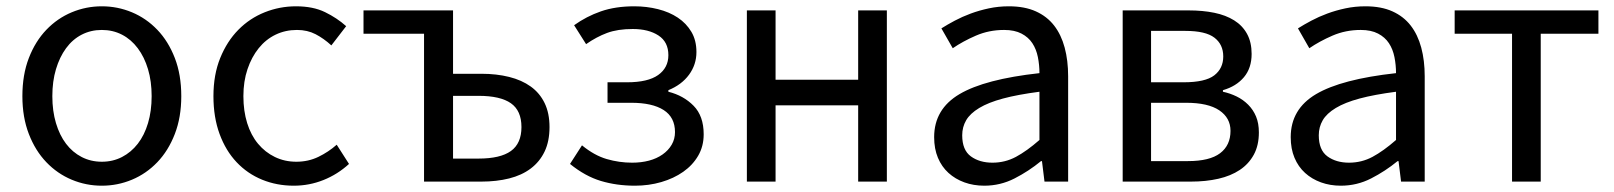

<svg xmlns="http://www.w3.org/2000/svg" viewBox="-20 -576 5118 609"><path d="M303 13Q253 13 207.5 -6Q162 -25 127 -61.5Q92 -98 71.5 -151Q51 -204 51 -271Q51 -339 71.5 -392Q92 -445 127 -481.5Q162 -518 207.5 -537Q253 -556 303 -556Q353 -556 398.5 -537Q444 -518 479 -481.5Q514 -445 534.5 -392Q555 -339 555 -271Q555 -204 534.5 -151Q514 -98 479 -61.5Q444 -25 398.5 -6Q353 13 303 13ZM303 -63Q338 -63 367 -78Q396 -93 417 -120Q438 -147 449.5 -185.5Q461 -224 461 -271Q461 -318 449.5 -356.5Q438 -395 417 -423Q396 -451 367 -466Q338 -481 303 -481Q268 -481 239 -466Q210 -451 189.5 -423Q169 -395 157.5 -356.5Q146 -318 146 -271Q146 -224 157.5 -185.5Q169 -147 189.5 -120Q210 -93 239 -78Q268 -63 303 -63Z M912 13Q858 13 811.5 -6Q765 -25 730.5 -61.5Q696 -98 676.5 -151Q657 -204 657 -271Q657 -339 678.5 -392Q700 -445 736 -481.5Q772 -518 819.5 -537Q867 -556 919 -556Q973 -556 1011 -537.5Q1049 -519 1078 -493L1031 -432Q1007 -454 981 -467.5Q955 -481 922 -481Q885 -481 854 -466Q823 -451 800.5 -423Q778 -395 765 -356.5Q752 -318 752 -271Q752 -224 764 -185.5Q776 -147 798.5 -120Q821 -93 852 -78Q883 -63 920 -63Q958 -63 990 -78.5Q1022 -94 1048 -117L1087 -56Q1051 -23 1006 -5Q961 13 912 13Z M1417 -543V-342H1507Q1555 -342 1595 -332Q1635 -322 1663.5 -301.5Q1692 -281 1707.5 -249Q1723 -217 1723 -173Q1723 -128 1707.5 -95.5Q1692 -63 1663.5 -41.5Q1635 -20 1595 -10Q1555 0 1507 0H1325V-469H1133V-543ZM1417 -272V-73H1498Q1567 -73 1600.5 -97Q1634 -121 1634 -173Q1634 -225 1600.5 -248.5Q1567 -272 1498 -272Z M1994 13Q1936 13 1886 -2Q1836 -17 1788 -56L1826 -115Q1865 -83 1904.5 -71.5Q1944 -60 1985 -60Q2014 -60 2038.5 -66.5Q2063 -73 2081.5 -86Q2100 -99 2110.5 -117Q2121 -135 2121 -157Q2121 -204 2085 -227Q2049 -250 1982 -250H1907V-315H1969Q2035 -315 2067.5 -338Q2100 -361 2100 -401Q2100 -443 2068.5 -463.5Q2037 -484 1987 -484Q1939 -484 1905.5 -471.5Q1872 -459 1839 -436L1801 -496Q1840 -524 1886 -540Q1932 -556 1992 -556Q2031 -556 2067 -547Q2103 -538 2130 -520Q2157 -502 2173 -475Q2189 -448 2189 -411Q2189 -371 2165.5 -339Q2142 -307 2100 -290V-285Q2148 -273 2180 -240.5Q2212 -208 2212 -150Q2212 -112 2194.5 -82Q2177 -52 2147 -31Q2117 -10 2077.5 1.5Q2038 13 1994 13Z M2440 -543V-323H2702V-543H2793V0H2702V-242H2440V0H2349V-543Z M3102 13Q3068 13 3039 2.5Q3010 -8 2988.5 -27.5Q2967 -47 2955 -75.5Q2943 -104 2943 -141Q2943 -230 3023.5 -277.5Q3104 -325 3277 -344Q3277 -370 3272 -395Q3267 -420 3254.5 -439Q3242 -458 3220 -469.5Q3198 -481 3165 -481Q3117 -481 3075.5 -463Q3034 -445 3002 -423L2966 -486Q2985 -498 3008.5 -510.5Q3032 -523 3059 -533Q3086 -543 3116.5 -549.5Q3147 -556 3180 -556Q3230 -556 3265.5 -540Q3301 -524 3323.5 -495Q3346 -466 3357 -425Q3368 -384 3368 -334V0H3293L3285 -65H3282Q3243 -33 3198 -10Q3153 13 3102 13ZM3128 -60Q3168 -60 3202.5 -78.5Q3237 -97 3277 -132V-285Q3208 -276 3161.5 -263.5Q3115 -251 3086 -233.5Q3057 -216 3044.5 -194.5Q3032 -173 3032 -147Q3032 -100 3059.5 -80Q3087 -60 3128 -60Z M3541 -543H3750Q3795 -543 3831.5 -535.5Q3868 -528 3894.5 -511.5Q3921 -495 3935.5 -468.5Q3950 -442 3950 -405Q3950 -360 3925.5 -331Q3901 -302 3859 -290V-285Q3882 -280 3902.5 -270Q3923 -260 3939 -244Q3955 -228 3964 -206.5Q3973 -185 3973 -156Q3973 -115 3957 -85.5Q3941 -56 3912.5 -37Q3884 -18 3844.5 -9Q3805 0 3758 0H3541ZM3631 -65H3748Q3817 -65 3850 -90Q3883 -115 3883 -161Q3883 -202 3847.5 -226Q3812 -250 3742 -250H3631ZM3631 -478V-315H3734Q3803 -315 3831.5 -337Q3860 -359 3860 -397Q3860 -435 3832 -456.5Q3804 -478 3740 -478Z M4233 13Q4199 13 4170 2.5Q4141 -8 4119.5 -27.5Q4098 -47 4086 -75.5Q4074 -104 4074 -141Q4074 -230 4154.5 -277.5Q4235 -325 4408 -344Q4408 -370 4403 -395Q4398 -420 4385.5 -439Q4373 -458 4351 -469.5Q4329 -481 4296 -481Q4248 -481 4206.5 -463Q4165 -445 4133 -423L4097 -486Q4116 -498 4139.5 -510.5Q4163 -523 4190 -533Q4217 -543 4247.5 -549.5Q4278 -556 4311 -556Q4361 -556 4396.5 -540Q4432 -524 4454.5 -495Q4477 -466 4488 -425Q4499 -384 4499 -334V0H4424L4416 -65H4413Q4374 -33 4329 -10Q4284 13 4233 13ZM4259 -60Q4299 -60 4333.5 -78.5Q4368 -97 4408 -132V-285Q4339 -276 4292.5 -263.5Q4246 -251 4217 -233.5Q4188 -216 4175.5 -194.5Q4163 -173 4163 -147Q4163 -100 4190.5 -80Q4218 -60 4259 -60Z M4594 -543H5050V-469H4867V0H4776V-469H4594Z"/></svg>

Font: Kinto Sans
Style: Regular
Weight: 400
Designer: Authors: Ryoko NISHIZUKA  (kana & ideographs); Paul D. Hunt (Latin, Greek & Cyrillic); Wenlong ZHANG  (bopomofo); Sandol
Foundry: Adobe Systems Incorporated, ookami Inc.
Version: Version 0.001